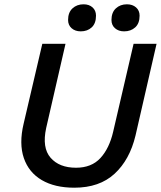

<svg xmlns="http://www.w3.org/2000/svg" viewBox="-20 -864 749 894"><path d="M326 10Q235 10 174.5 -25.5Q114 -61 91 -128Q68 -195 90 -288L177 -660H285L195 -268Q175 -176 215.5 -129.5Q256 -83 334 -83Q406 -83 447.5 -128Q489 -173 507 -251L602 -660H709L611 -233Q584 -120 513.5 -55Q443 10 326 10ZM558 -718Q532 -718 515.5 -732.5Q499 -747 499 -771Q499 -806 519.5 -825Q540 -844 571 -844Q597 -844 613.5 -829.5Q630 -815 630 -791Q630 -755 609.5 -736.5Q589 -718 558 -718ZM356 -718Q330 -718 313.5 -732.5Q297 -747 297 -771Q297 -806 317.5 -825Q338 -844 369 -844Q395 -844 411 -829.5Q427 -815 427 -791Q427 -755 407 -736.5Q387 -718 356 -718Z"/></svg>

Font: Work Sans Medium
Style: Italic
Weight: 500
Italic angle: -13°
Designer: Wei Huang
Foundry: Wei Huang
Version: Version 2.012; ttfautohint (v1.8.3)